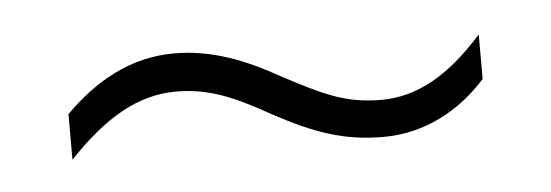

<svg xmlns="http://www.w3.org/2000/svg" viewBox="-25 -524 505 176"><g transform="rotate(-5 227.5 -436.5)"><path d="M222 -420C259 -400 286 -390 323 -390C361 -390 394 -408 418 -435V-476C387 -441 357 -424 324 -424C291 -424 271 -434 235 -453C203 -471 173 -483 138 -483C97 -483 64 -463 37 -436V-394C71 -430 102 -448 137 -448C167 -448 190 -438 222 -420Z"/></g></svg>

Font: Noto Sans Kannada UI Condensed ExtraLight
Style: Regular
Weight: 200
Width: 3
Designer: Jelle Bosma - Monotype Design Team
Foundry: Monotype Imaging Inc.
Version: Version 2.005